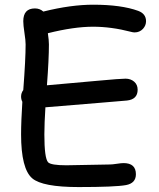

<svg xmlns="http://www.w3.org/2000/svg" viewBox="-20 -736 665 805"><path d="M544.4 -600.1Q537.6 -600.1 529.3 -602.5Q446.8 -624 370.1 -624Q330.1 -624 282.7 -617.2Q235.4 -610.4 180.7 -596.7Q185.1 -567.4 185.1 -549.8Q185.1 -487.3 176.8 -378.4L390.6 -397.5Q484.9 -406.2 506.3 -406.2Q527.8 -406.2 542.5 -393.6Q557.1 -380.9 557.1 -359.9Q557.1 -319.3 512.2 -314.5L396 -304.7L170.4 -286.1Q168.5 -253.9 167.2 -225.6Q166 -197.3 166 -172.4Q166 -73.2 181.6 -55.7Q193.4 -43 258.3 -43Q288.6 -43 349.4 -44.7Q410.2 -46.4 440.9 -46.4Q450.7 -46.4 469.7 -49.3Q488.8 -52.2 498 -52.2Q549.8 -52.2 549.8 -5.4Q549.8 32.2 508.3 40Q462.4 48.3 309.6 48.3Q158.2 48.3 115.2 11.7Q68.4 -28.3 68.4 -172.4Q68.4 -201.2 69.8 -235.4Q71.3 -269.5 73.7 -309.1Q68.4 -319.3 68.4 -331.1Q68.4 -346.2 77.6 -358.4Q87.4 -487.8 87.4 -549.8Q87.4 -566.4 82.5 -598.4Q77.6 -630.4 77.6 -647Q77.6 -700.7 126.5 -700.7Q147 -700.7 161.6 -687.5Q220.2 -702.1 272.2 -709.2Q324.2 -716.3 370.1 -716.3Q488.8 -716.3 559.6 -690.4Q592.3 -678.2 592.3 -647Q592.3 -629.4 579.6 -615.2Q565.4 -600.1 544.4 -600.1Z"/></svg>

Font: Bharatayuddha
Style: Regular
Weight: 400
Designer: R.S. Wihananto
Foundry: R.S. Wihananto
Version: Version 2.0.1